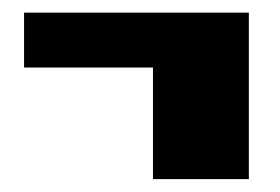

<svg xmlns="http://www.w3.org/2000/svg" viewBox="-20 -498 444 304"><path d="M222.2 -214.4V-391.1H18.1V-478H374V-214.4Z"/></svg>

Font: Anton SC
Style: Regular
Weight: 400
Designer: Vernon Adams
Foundry: Vernon Adams
Version: Version 2.116; ttfautohint (v1.8.4.7-5d5b)